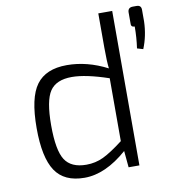

<svg xmlns="http://www.w3.org/2000/svg" viewBox="-81 -774 777 857"><g transform="rotate(-10 308.0 -345.5)"><path d="M578 -703H595Q616 -703 616 -682V-629Q614 -564 591 -508L564 -516Q571 -564 571 -614Q553 -614 555 -632V-682Q556 -703 578 -703ZM484 -700V0H435L428 -75Q329 12 234 12Q142 12 101.5 -49Q61 -110 61 -243Q61 -381 104 -439Q147 -497 242 -497Q334 -497 425 -450Q421 -483 421 -545V-700ZM421 -121V-406Q318 -441 255 -441Q184 -441 155.5 -398.5Q127 -356 127 -244Q127 -131 155 -87.5Q183 -44 252 -44Q293 -44 329 -61Q365 -78 421 -121Z"/></g></svg>

Font: Exo 2.0 Light
Style: Regular
Weight: 300
Designer: Natanael Gama
Version: Version 1.001;PS 001.001;hotconv 1.0.70;makeotf.lib2.5.58329